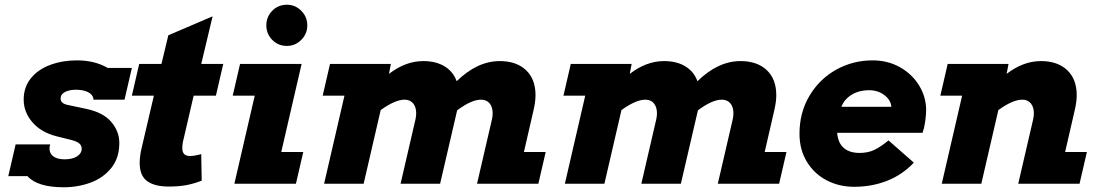

<svg xmlns="http://www.w3.org/2000/svg" viewBox="-20 -776 4616 811"><path d="M375 -358Q372 -377 351.5 -387Q331 -397 301 -397Q273 -397 254.5 -387.5Q236 -378 236 -360Q236 -339 265 -333L345 -316Q416 -301 450 -261Q484 -221 484 -172Q484 -109 450.5 -67Q417 -25 363.5 -5Q310 15 249 15Q138 15 96 -32H15L46 -166H192Q190 -160 190 -158Q186 -132 203 -117.5Q220 -103 252 -103Q286 -103 305.5 -115.5Q325 -128 325 -148Q325 -161 315.5 -169.5Q306 -178 284 -184L220 -200Q153 -217 116.5 -260Q80 -303 80 -355Q80 -408 110.5 -445.5Q141 -483 192.5 -502Q244 -521 305 -521Q380 -521 435 -489H537L506 -355H374Z M662 -506 691 -627 878 -707 830 -506H923L892 -372H798L756 -191Q750 -169 750 -150Q750 -117 782 -117Q801 -117 830 -125L832 -13Q799 0 767 6Q735 12 693 12Q633 12 601.5 -11Q570 -34 570 -88Q570 -117 579 -154L630 -372H537L568 -506Z M1192 -756Q1227 -756 1252.5 -730.5Q1278 -705 1278 -669Q1278 -633 1252.5 -607.5Q1227 -582 1192 -582Q1155 -582 1130 -607.5Q1105 -633 1105 -669Q1105 -705 1130 -730.5Q1155 -756 1192 -756ZM994 -506H1254L1168 -134H1261L1230 0H970L1056 -372H963Z M1631 -506 1623 -464Q1693 -518 1768 -518Q1821 -518 1857.5 -496Q1894 -474 1909 -433Q1996 -518 2091 -518Q2161 -518 2201.5 -480Q2242 -442 2242 -374Q2242 -347 2234 -312L2193 -134H2285L2254 0H1995L2058 -272Q2061 -286 2061 -297Q2061 -324 2048 -339.5Q2035 -355 2012 -355Q1971 -355 1911 -310L1839 0H1672L1735 -272Q1738 -286 1738 -297Q1738 -324 1725 -339.5Q1712 -355 1689 -355Q1649 -355 1588 -311L1516 0H1349L1435 -372H1343L1374 -506Z M2648 -506 2640 -464Q2710 -518 2785 -518Q2838 -518 2874.5 -496Q2911 -474 2926 -433Q3013 -518 3108 -518Q3178 -518 3218.5 -480Q3259 -442 3259 -374Q3259 -347 3251 -312L3210 -134H3302L3271 0H3012L3075 -272Q3078 -286 3078 -297Q3078 -324 3065 -339.5Q3052 -355 3029 -355Q2988 -355 2928 -310L2856 0H2689L2752 -272Q2755 -286 2755 -297Q2755 -324 2742 -339.5Q2729 -355 2706 -355Q2666 -355 2605 -311L2533 0H2366L2452 -372H2360L2391 -506Z M3528 -171Q3551 -130 3611 -130Q3647 -130 3674.5 -143.5Q3702 -157 3733 -183L3840 -89Q3792 -38 3727.5 -12.5Q3663 13 3588 13Q3524 13 3471.5 -14.5Q3419 -42 3388 -93Q3357 -144 3357 -211Q3357 -301 3399.5 -372Q3442 -443 3512.5 -482Q3583 -521 3666 -521Q3730 -521 3781.5 -492Q3833 -463 3862.5 -414.5Q3892 -366 3892 -311Q3892 -291 3888 -263Q3884 -235 3877 -215H3516Q3518 -190 3528 -171ZM3534 -325H3745Q3743 -353 3716 -374Q3689 -395 3650 -395Q3610 -395 3578.5 -376.5Q3547 -358 3534 -325Z M4240 -506 4232 -464Q4302 -518 4377 -518Q4447 -518 4487.5 -480Q4528 -442 4528 -374Q4528 -347 4520 -312L4479 -134H4571L4540 0H4281L4344 -272Q4347 -286 4347 -297Q4347 -324 4334 -339.5Q4321 -355 4298 -355Q4258 -355 4197 -311L4125 0H3958L4044 -372H3952L3983 -506Z"/></svg>

Font: Arvo
Style: Bold Italic
Weight: 700
Italic angle: -13°
Designer: Anton Koovit (Cyrillic Expansion: Cyreal)
Foundry: Anton Koovit, Yassin Baggar
Version: Version 3.000